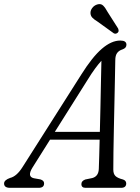

<svg xmlns="http://www.w3.org/2000/svg" viewBox="-52 -901 671 921"><path d="M104 -97.5Q76.5 -53.5 110.5 -46L141.5 -40.5Q160 -35 159.5 -21Q159.5 0 133 0H-3.5Q-32.5 0 -32.5 -21Q-32 -37.5 -3.5 -47.5Q28 -55 56 -99.5L338 -543.5Q391 -628 436.8 -667.2Q482.5 -706.5 525 -706.5Q554.5 -706.5 554.5 -686.5Q554.5 -670.5 535.5 -664Q519 -659 510 -647Q501 -635 501 -612Q500.5 -572 499.2 -517.5Q498 -463 496.8 -402.2Q495.5 -341.5 494.2 -282Q493 -222.5 492.2 -171.8Q491.5 -121 491.5 -87.5Q491.5 -66.5 502 -56.5Q512.5 -46.5 538 -40Q553.5 -35 553.5 -20.5Q553 0 528.5 0H358.5Q338 0 338.5 -18.5Q338.5 -33 357 -40L391 -47Q421 -55.5 422 -91.5Q423 -117.5 424 -153.2Q425 -189 426 -231H188ZM368.5 -518.5 211 -268.5H427Q428.5 -326 429.8 -387Q431 -448 432.2 -505.8Q433.5 -563.5 434.5 -609.5Q421 -595 404.2 -572.2Q387.5 -549.5 368.5 -518.5ZM464.5 -843 514.5 -764.5Q516.5 -759.5 517 -754.2Q517.5 -749 513 -744.5Q503.5 -736 493.5 -741.5L415 -798Q400 -807 391.2 -816Q382.5 -825 382 -838Q381.5 -850.5 390.2 -862.5Q399 -874.5 414 -879.5Q432 -885 442.8 -874.2Q453.5 -863.5 464.5 -843Z"/></svg>

Font: Fraunces 72pt S100 Light
Style: Italic
Weight: 300
Italic angle: -16°
Version: Version 1.000; ttfautohint (v1.8.3)